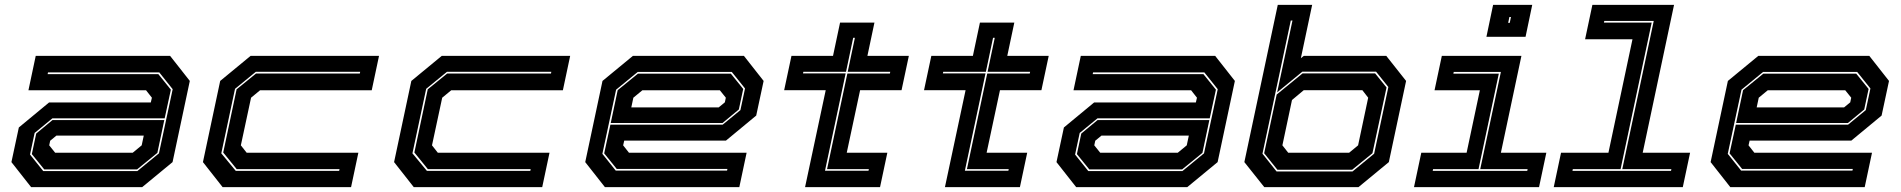

<svg xmlns="http://www.w3.org/2000/svg" viewBox="-20 -770 7820 790"><path d="M108 0 27 -103 57.5 -245.5 182 -348.5H600.5L605 -368L581 -398.5H97L127 -540H680L761 -437L690 -103L565 0ZM158 -66H545L634 -139L690.5 -403L635.5 -472H177.5L176 -465H631.5L683 -401L657.5 -283H195.5L122.5 -223L103.5 -134ZM162 -73 111 -136 129 -220.5 196 -276H656L627.5 -141L544 -73ZM207 -141.5H526L563 -172L571.5 -212H212L186.5 -191L182.5 -172Z M896 0 815 -103 886 -437 1011 -540H1539.5L1509.5 -398.5H1050L1013 -368L971 -172L995 -141.5H1454.5L1424.5 0ZM950 -67H1375.5L1377 -74H954L898.5 -142.5L953.5 -402.5L1033.5 -467.5H1460.5L1462 -474.5H1032.5L947 -404.5L890.5 -139Z M1682.5 0 1601.5 -103 1672.5 -437 1797.5 -540H2326L2296 -398.5H1836.5L1799.5 -368L1757.5 -172L1781.5 -141.5H2241L2211 0ZM1736.5 -67H2162L2163.5 -74H1740.5L1685 -142.5L1740 -402.5L1820 -467.5H2247L2248.5 -474.5H1819L1733.5 -404.5L1677 -139Z M3041 -540 3122 -437 3091.5 -294.5 2967 -191.5H2548.5L2544 -172L2568 -141.5H3052L3022 0H2469L2388 -103L2459 -437L2584 -540ZM2991 -474H2604L2515 -401L2458.5 -137L2513.5 -68H2971.5L2973 -75H2517.5L2466 -139L2491.5 -257H2953.5L3026.5 -317L3045.5 -406ZM2987 -467 3038 -404 3020 -319.5 2953 -264H2493L2521.5 -399L2605 -467ZM2942 -398.5H2623L2586 -368L2577.5 -328H2937L2962.5 -349L2966.5 -368Z M3292.5 0 3377.5 -399H3206.5L3236.5 -540H3407.5L3436.5 -677H3578L3549 -540H3719.5L3689.5 -399H3519L3464 -141.5H3631L3601 0ZM3374.5 -67.5H3553.5L3555 -74H3383L3466.5 -467.5H3641.5L3643 -474.5H3468L3497.5 -614.5H3490.5L3461 -474.5H3285.5L3284 -468H3459.5Z M3868 0 3953 -399H3782L3812 -540H3983L4012 -677H4153.5L4124.5 -540H4295L4265 -399H4094.5L4039.5 -141.5H4206.5L4176.5 0ZM3950 -67.5H4129L4130.5 -74H3958.5L4042 -467.5H4217L4218.5 -474.5H4043.5L4073 -614.5H4066L4036.5 -474.5H3861L3859.5 -468H4035Z M4408 0 4327 -103 4357.5 -245.5 4482 -348.5H4900.5L4905 -368L4881 -398.5H4397L4427 -540H4980L5061 -437L4990 -103L4865 0ZM4458 -66H4845L4934 -139L4990.5 -403L4935.5 -472H4477.5L4476 -465H4931.5L4983 -401L4957.5 -283H4495.5L4422.5 -223L4403.5 -134ZM4462 -73 4411 -136 4429 -220.5 4496 -276H4956L4927.5 -141L4844 -73ZM4507 -141.5H4826L4863 -172L4871.5 -212H4512L4486.5 -191L4482.5 -172Z M5182 0 5100 -103 5237.5 -750H5379L5332.5 -530.5L5344.5 -540H5684L5765.5 -437L5694.5 -103L5569.5 0ZM5232.5 -64.5H5545L5634 -137.5L5692.5 -412L5642 -475H5338.5L5235 -390L5298 -685.5H5291L5174.5 -137.5ZM5236 -71.5 5181.5 -139.5 5233 -381 5339.5 -468H5638L5685 -410L5627 -139.5L5543.5 -71.5ZM5280.5 -141.5H5531L5568 -172L5609.5 -368L5585.5 -399H5344.5L5296 -358.5L5256.5 -172Z M6096 -618.5 6123.5 -750H6284.5L6257 -618.5ZM6185.5 -676H6192L6197 -700H6190.5ZM5798 0 5828 -141.5H6014.5L6069 -398.5H5882.5L5912.5 -540H6240L6155.5 -141.5H6342.5L6312.5 0ZM5875 -67H6264L6265.5 -74H6070.5L6155.5 -474H5961.5L5960 -467H6147L6063.5 -74H5876.5Z M6373 0 6403 -141.5H6598L6697 -608.5H6502L6532 -750H6868L6739 -141.5H6934L6904 0ZM6450 -67H6855.5L6857 -74H6655L6784.5 -684H6581L6579.5 -677H6776L6648 -74H6451.5Z M7671.5 -540 7752.5 -437 7722 -294.5 7597.5 -191.5H7179L7174.5 -172L7198.5 -141.5H7682.5L7652.5 0H7099.5L7018.5 -103L7089.5 -437L7214.5 -540ZM7621.5 -474H7234.5L7145.5 -401L7089 -137L7144 -68H7602L7603.5 -75H7148L7096.5 -139L7122 -257H7584L7657 -317L7676 -406ZM7617.5 -467 7668.5 -404 7650.5 -319.5 7583.5 -264H7123.5L7152 -399L7235.5 -467ZM7572.5 -398.5H7253.5L7216.5 -368L7208 -328H7567.5L7593 -349L7597 -368Z"/></svg>

Font: Tourney Expanded ExtraBold
Style: Italic
Weight: 800
Width: 7
Italic angle: -12°
Designer: Tyler Finck
Foundry: Etcetera Type Co
Version: Version 1.010; ttfautohint (v1.8.3)